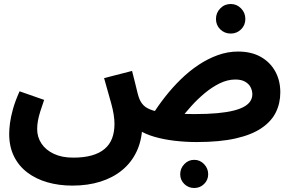

<svg xmlns="http://www.w3.org/2000/svg" viewBox="-20 -698 1462 961"><path d="M342 231Q275 231 217.5 214.5Q160 198 117 165.5Q74 133 50 84.5Q26 36 26 -28Q26 -51 30 -82Q34 -113 45 -152.5Q56 -192 78 -241L201 -198Q190 -167 182 -141.5Q174 -116 170 -94.5Q166 -73 166 -52Q166 -12 187.5 20.5Q209 53 249.5 72Q290 91 346 91Q400 91 439 80Q478 69 503.5 47.5Q529 26 541 -5.5Q553 -37 553 -78Q553 -121 537 -179Q521 -237 501 -307L641 -343Q651 -305 657.5 -277.5Q664 -250 668.5 -232.5Q673 -215 677 -205Q685 -184 700 -169.5Q715 -155 744.5 -145.5Q774 -136 824 -131.5Q874 -127 953 -127Q1019 -127 1067.5 -131.5Q1116 -136 1149.5 -144.5Q1183 -153 1203.5 -165Q1224 -177 1233.5 -192.5Q1243 -208 1243 -226Q1243 -244 1234.5 -261Q1226 -278 1207 -289Q1188 -300 1158 -300Q1119 -300 1080 -281Q1041 -262 1004.5 -231.5Q968 -201 937.5 -167Q907 -133 884 -103L741 -120Q770 -167 806.5 -213.5Q843 -260 885 -301Q927 -342 973.5 -373Q1020 -404 1070 -422Q1120 -440 1171 -440Q1238 -440 1285 -413.5Q1332 -387 1357.5 -341Q1383 -295 1383 -236Q1383 -181 1360.5 -135.5Q1338 -90 1288.5 -56.5Q1239 -23 1159 -5Q1079 13 965 13Q908 13 853.5 6.5Q799 0 754 -13Q709 -26 678 -45.5Q647 -65 636 -91L692 -60Q689 8 663 62Q637 116 591.5 153.5Q546 191 483 211Q420 231 342 231ZM1135 -530Q1104 -530 1082.5 -551Q1061 -572 1061 -603Q1061 -634 1082.5 -656Q1104 -678 1135 -678Q1165 -678 1186.5 -656Q1208 -634 1208 -603Q1208 -572 1186.5 -551Q1165 -530 1135 -530ZM952 243Q923 243 902.5 223Q882 203 882 174Q882 145 902.5 123.5Q923 102 952 102Q981 102 1001.5 123.5Q1022 145 1022 174Q1022 203 1001.5 223Q981 243 952 243Z"/></svg>

Font: Farlight84_Sys_V01
Style: Bold
Weight: 700
Designer: Monotype Design Team, Nadine Chahine and Nizar Qandah
Foundry: Monotype Imaging Inc.
Version: Version 2.004;October 31, 2024;FontCreator 14.0.0.2814 64-bi